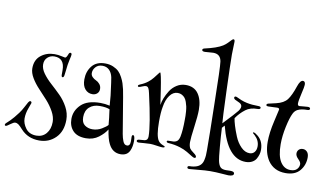

<svg xmlns="http://www.w3.org/2000/svg" viewBox="-117 -1242 2747 1600"><g transform="rotate(10 1256.5 -442.5)"><path d="M292 -626Q323 -626 350 -619.5Q377 -613 382 -613Q393 -613 404 -643Q410 -660 419 -660Q431 -660 431 -646Q431 -640 429 -630.5Q427 -621 422.5 -601.5Q418 -582 414 -557Q410 -530 407.5 -503Q405 -476 403 -467Q400 -448 390 -448Q380 -448 380 -468V-506Q380 -607 294 -607Q260 -607 236 -585Q212 -563 212 -526Q212 -489 240 -450.5Q268 -412 308 -376Q348 -340 387.5 -301Q427 -262 455 -210.5Q483 -159 483 -103Q483 -6 427 49.5Q371 105 289 105Q193 105 133 39Q110 13 96.5 3Q83 -7 68 -7Q55 -7 28.5 13Q2 33 -5 33Q-15 33 -15 24Q-15 18 -8 11L4 0Q15 -10 25.5 -20.5Q36 -31 53.5 -51.5Q71 -72 87 -94Q105 -118 120.5 -148Q136 -178 144 -191.5Q152 -205 160 -205Q172 -205 172 -191Q172 -188 155 -143.5Q138 -99 138 -55Q138 -13 168.5 28Q199 69 259 69Q311 69 342.5 31.5Q374 -6 374 -66Q374 -108 349 -153.5Q324 -199 288 -239Q252 -279 215.5 -317.5Q179 -356 154 -398Q129 -440 129 -478Q129 -550 177.5 -588Q226 -626 292 -626Z M659 -352Q621 -352 596.5 -380.5Q572 -409 572 -462Q572 -529 609.5 -576Q647 -623 721 -623Q759 -623 789 -610Q819 -597 837 -579.5Q855 -562 869.5 -534Q884 -506 890.5 -485.5Q897 -465 904 -436Q911 -405 937 -245Q963 -85 966 -70Q970 -50 973 -38.5Q976 -27 982 -11.5Q988 4 996.5 11.5Q1005 19 1017 19Q1044 19 1044 -22Q1044 -28 1043.5 -40.5Q1043 -53 1043 -57Q1043 -75 1053 -75Q1069 -75 1069 -27Q1069 19 1054 53Q1034 100 977 100Q908 100 875 32Q855 -6 843 -86Q821 -49 776 -15Q731 19 669 19Q596 19 559.5 -19.5Q523 -58 523 -119Q523 -189 576 -240.5Q629 -292 739 -292Q778 -292 818 -283Q814 -339 811 -367Q794 -501 790 -518Q782 -556 759.5 -578Q737 -600 702 -600Q666 -600 645 -577Q624 -554 624 -525Q624 -506 638 -492Q652 -478 669.5 -470.5Q687 -463 701 -446Q715 -429 715 -405Q715 -381 699 -366.5Q683 -352 659 -352ZM822 -253Q793 -266 738 -266Q684 -266 650.5 -236Q617 -206 617 -151Q617 -104 644.5 -84Q672 -64 709 -64Q752 -64 788.5 -86Q825 -108 837 -123L831 -183Q829 -196 827 -212Q825 -228 823.5 -239Q822 -250 822 -253Z M1184 -629Q1193 -629 1215 -485L1233 -362Q1237 -390 1249 -421Q1261 -452 1282 -485.5Q1303 -519 1337.5 -541Q1372 -563 1414 -563Q1485 -563 1520.5 -512.5Q1556 -462 1556 -377Q1556 -326 1543 -231Q1530 -136 1530 -100Q1530 -68 1542 -47Q1550 -35 1575 -17Q1600 1 1600 12Q1600 23 1589 23Q1580 23 1564 12.5Q1548 2 1519 -15Q1490 -32 1455 -43Q1407 -58 1355 -61Q1338 -63 1338 -71Q1338 -80 1349 -80Q1376 -80 1393 -81Q1414 -83 1426 -94Q1438 -105 1444 -132Q1455 -187 1455 -277Q1455 -297 1455 -309.5Q1455 -322 1453 -346.5Q1451 -371 1447.5 -387.5Q1444 -404 1437 -424Q1430 -444 1420 -456.5Q1410 -469 1394.5 -477.5Q1379 -486 1359 -486Q1320 -486 1292 -448Q1264 -410 1255 -349Q1246 -304 1246 -223Q1246 -102 1273 -64Q1286 -46 1311 -36Q1329 -30 1329 -25Q1329 -17 1309 -17Q1297 -17 1261.5 -22.5Q1226 -28 1206 -28Q1186 -28 1151 -25Q1116 -22 1110 -22Q1091 -22 1091 -34Q1091 -43 1106 -46Q1139 -48 1155 -50Q1182 -54 1182 -86Q1182 -182 1123 -441Q1117 -470 1109.5 -483Q1102 -496 1088 -496Q1077 -496 1057 -487.5Q1037 -479 1030 -479Q1021 -479 1021 -487Q1021 -495 1037 -501Q1071 -514 1101 -537Q1122 -553 1141 -576.5Q1160 -600 1170.5 -614.5Q1181 -629 1184 -629Z M1738 109Q1700 109 1637 115.5Q1574 122 1562 122Q1545 122 1545 110Q1545 98 1562 98Q1594 98 1622 88Q1643 80 1656 64.5Q1669 49 1674 25.5Q1679 2 1680 -14Q1681 -30 1681 -58Q1681 -182 1675 -452Q1670 -759 1663 -805Q1654 -867 1592 -867Q1580 -867 1555.5 -864.5Q1531 -862 1521 -862Q1497 -862 1497 -875Q1497 -885 1512 -889Q1615 -912 1663 -942Q1682 -954 1698.5 -971Q1715 -988 1724 -997.5Q1733 -1007 1739 -1007Q1750 -1007 1750 -987Q1750 -978 1748.5 -938Q1747 -898 1747 -880Q1747 -805 1755.5 -570Q1764 -335 1768 -301Q1864 -402 1883 -427Q1899 -449 1899 -465Q1899 -484 1878 -495L1838 -514Q1828 -521 1828 -528Q1828 -540 1840 -540Q1846 -540 1857.5 -534Q1869 -528 1891 -519Q1913 -510 1941 -504Q1984 -495 2038 -495Q2060 -495 2060 -483Q2060 -470 2036 -470Q1975 -470 1937 -441Q1891 -406 1861 -361Q1864 -338 1875.5 -300Q1887 -262 1907 -213Q1927 -164 1961 -129.5Q1995 -95 2034 -95Q2060 -95 2075.5 -113.5Q2091 -132 2091 -163Q2091 -212 2051 -250Q2048 -253 2043 -257Q2038 -261 2035.5 -263.5Q2033 -266 2033 -268Q2033 -272 2038 -272Q2050 -272 2074 -252Q2124 -212 2124 -138Q2124 -120 2119 -101.5Q2114 -83 2103 -63Q2092 -43 2069 -30.5Q2046 -18 2014 -18Q1859 -18 1791 -286L1771 -264Q1774 -195 1782 -103.5Q1790 -12 1795 10Q1802 45 1816.5 61.5Q1831 78 1866 78Q1871 78 1883.5 77.5Q1896 77 1902 77Q1937 77 1937 95Q1937 117 1892 117Q1880 117 1834 113Q1788 109 1738 109Z M2116 -529Q2124 -531 2181 -544Q2245 -559 2273 -596Q2301 -633 2327 -711Q2345 -766 2369 -766Q2389 -766 2389 -736Q2389 -720 2374.5 -658.5Q2360 -597 2360 -574Q2360 -554 2376 -554Q2383 -554 2408 -557Q2433 -560 2446 -560Q2467 -560 2467 -547Q2467 -534 2447 -534Q2396 -534 2366 -519Q2343 -508 2330 -481Q2311 -443 2294 -363.5Q2277 -284 2277 -215Q2277 -115 2309 -65.5Q2341 -16 2394 -16Q2430 -16 2448 -34.5Q2466 -53 2466 -78Q2466 -95 2443 -117.5Q2420 -140 2420 -161Q2420 -181 2433 -194Q2446 -207 2467 -207Q2488 -207 2503 -191Q2518 -175 2518 -144Q2518 -79 2478 -31.5Q2438 16 2358 16Q2259 16 2208 -59Q2167 -122 2167 -215Q2167 -293 2190.5 -392.5Q2214 -492 2214 -496Q2214 -509 2196 -509Q2191 -509 2163.5 -507.5Q2136 -506 2121 -506Q2103 -506 2103 -516Q2103 -525 2116 -529Z"/></g></svg>

Font: Henny Penny
Style: Regular
Weight: 400
Designer: Olga Umpeleva
Foundry: Brownfox
Version: Version 1.001